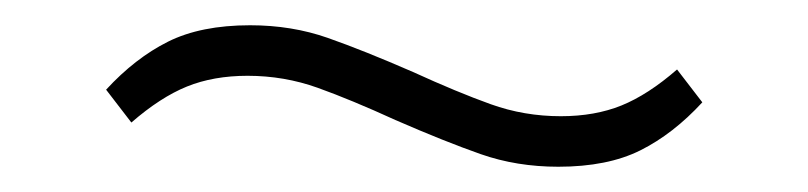

<svg xmlns="http://www.w3.org/2000/svg" viewBox="-20 -382 640 152"><path d="M422 -250Q389 -250 360.5 -260Q332 -270 293 -287Q258 -303 231.5 -312.5Q205 -322 176 -322Q149 -322 128 -313.5Q107 -305 84 -285L64 -311Q87 -336 113 -349Q139 -362 178 -362Q211 -362 239.5 -352Q268 -342 307 -325Q342 -309 368.5 -299.5Q395 -290 424 -290Q451 -290 472 -298.5Q493 -307 516 -327L536 -301Q513 -276 487 -263Q461 -250 422 -250Z"/></svg>

Font: IBM Plex Serif Light
Style: Regular
Weight: 300
Designer: Mike Abbink, Paul van der Laan, Pieter van Rosmalen
Foundry: Bold Monday
Version: Version 3.001